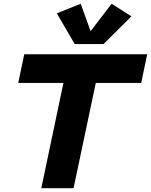

<svg xmlns="http://www.w3.org/2000/svg" viewBox="-20 -988 793 1008"><path d="M196.8 0 313 -552.7H75.7L107.4 -703.1H752.9L721.2 -552.7H482.9L366.2 0ZM565.9 -968.3 669.9 -902.3 523.9 -756.8H372.1L278.3 -918L403.8 -968.3L455.6 -824.2Z"/></svg>

Font: Schibsted Grotesk ExtraBold
Style: Italic
Weight: 800
Italic angle: -12°
Designer: Bakken & Baeck AS, Henrik Kongsvoll
Foundry: Schibsted ASA
Version: Version 1.100; ttfautohint (v1.8.4.7-5d5b);gftools[0.9.25]